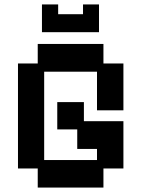

<svg xmlns="http://www.w3.org/2000/svg" viewBox="-20 -834 637 865"><path d="M150 11V-75H61V-548H150V-636H446V-548H536V-337H417V-511H179V-113H417V-163H328V-251H238V-374H358V-288H536V-75H446V11ZM169 -689V-814H242V-770H354V-814H426V-689Z"/></svg>

Font: Pixelify Sans SemiBold
Style: Regular
Weight: 600
Designer: Stefie Justprince
Foundry: Typecalism Foundryline
Version: Version 1.000